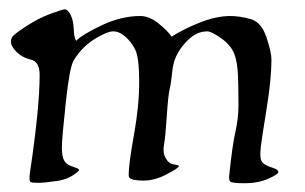

<svg xmlns="http://www.w3.org/2000/svg" viewBox="-20 -395 669 421"><path d="M575.2 -264.2Q575.2 -221.2 564.5 -156.2L555.2 -97.2Q550.8 -69.3 550.8 -55.9Q550.8 -42.5 557.1 -37.1Q563.5 -31.7 577.1 -27.3Q590.3 -23.4 590.3 -18.1Q590.3 -12.7 567.9 -2.9Q545.4 6.8 516.4 6.8Q487.3 6.8 484.4 2.7Q481.4 -1.5 482.9 -13.2Q489.3 -75.2 496.1 -105.5Q502.9 -135.7 502.9 -163.1Q502.9 -190.4 502 -224.9Q501 -259.3 493.2 -278.1Q485.4 -296.9 464.4 -311.5Q443.4 -326.2 434.6 -326.2Q414.6 -326.2 397.9 -312.3Q381.3 -298.3 370.6 -280Q359.9 -261.7 357.7 -238.3Q355.5 -214.8 352.1 -200Q348.6 -185.1 345.7 -140.1Q342.8 -95.2 339.6 -77.6Q336.4 -60.1 343.3 -48.1Q350.1 -36.1 359.9 -34.7Q369.6 -33.2 371.3 -32Q373 -30.8 371.1 -28.8Q368.7 -24.9 343.8 -12Q318.8 1 294.4 1Q270 1 263.7 -5.4Q262.2 -6.3 262.2 -12.7Q262.2 -35.6 273.7 -99.1Q285.2 -162.6 285.2 -215.6Q285.2 -268.6 276.6 -285.9Q268.1 -303.2 254.4 -314.9Q240.7 -326.7 227.5 -326.2Q217.8 -326.2 197.8 -315.4Q177.7 -304.7 163.8 -290.8Q149.9 -276.9 141.1 -261.5Q132.3 -246.1 124 -168.2Q115.7 -90.3 115.7 -71.3Q115.7 -52.2 120.4 -43.5Q125 -34.7 136.2 -30.8Q147.5 -26.9 149.2 -26.1Q150.9 -25.4 152.6 -23.7Q154.3 -22 151.4 -19.5Q133.3 -2.4 105.5 1.7Q77.6 5.9 63.5 5.9Q49.3 5.9 46.9 3.9Q43 1 45.9 -18.1Q66.9 -158.7 66.9 -230.5Q66.9 -259.8 47.9 -264.2Q28.8 -268.6 16.4 -281Q3.9 -293.5 3.9 -303.7Q3.9 -307.1 6.1 -312.7Q8.3 -318.4 36.6 -336.9Q64.9 -355.5 91.3 -365Q117.7 -374.5 121.6 -374.5Q128.9 -374.5 135 -362.1Q141.1 -349.6 141.8 -330.3Q142.6 -311 147 -305.7Q162.1 -320.3 204.3 -340.1Q246.6 -359.9 287.6 -359.9Q307.1 -359.9 327.1 -344Q347.2 -328.1 356.4 -314.5Q379.9 -330.1 416.7 -345Q453.6 -359.9 485.4 -359.9Q504.4 -359.9 528.6 -353.5Q552.7 -347.2 564 -314Q575.2 -280.8 575.2 -264.2Z"/></svg>

Font: Eadui
Style: Medium
Weight: 500
Designer: Peter S. Baker
Version: Version 1.1